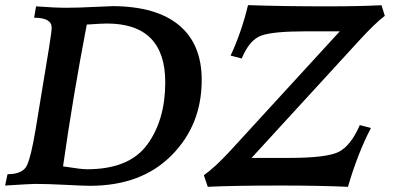

<svg xmlns="http://www.w3.org/2000/svg" viewBox="-34 -718 1525 743"><path d="M314.5 1Q290.5 1 219.7 -2.7Q148.9 -6.3 102.5 -6.3Q86.4 -6.3 -14.2 0L-4.9 -43.9Q54.7 -43.9 70.6 -78.6Q86.4 -113.3 103.5 -215.3L155.3 -530.3Q166 -597.7 166 -610.8Q166 -649.4 98.1 -649.4L105.5 -693.4Q177.2 -688 222.7 -688Q269.5 -688 330.3 -691.2Q391.1 -694.3 404.3 -694.3Q572.3 -692.9 659.4 -619.9Q746.6 -546.9 746.6 -408.7Q746.6 -233.9 629.6 -116.5Q512.7 1 314.5 1ZM302.7 -63Q465.8 -63 535.6 -158.2Q605.5 -253.4 605.5 -399.4Q605.5 -627 379.4 -627Q361.3 -627 301.8 -623Q247.6 -340.3 210 -74.2Q279.8 -63 302.7 -63ZM1312.5 4.9Q1198.7 0 1055.2 0Q868.7 0 770 4.9L754.9 -40Q796.4 -68.8 857.4 -134.8L1280.8 -596.7H1146.5Q1022.5 -596.7 976.8 -580.1Q931.2 -563.5 901.4 -491.7L858.4 -502.9Q900.4 -592.8 925.8 -698.2Q1058.1 -693.4 1232.9 -693.4Q1356 -693.4 1442.4 -697.8L1455.1 -656.7Q1418 -628.9 1355 -560.1L939.5 -106.9H1083.5Q1232.4 -106.9 1278.1 -130.9Q1323.7 -154.8 1358.4 -233.9L1401.4 -222.7Q1350.1 -124 1312.5 4.9Z"/></svg>

Font: Kelvinch
Style: Bold Italic
Weight: 700
Italic angle: -10°
Designer: Paul James Miller
Foundry: High-Logic / Made with FontCreator
Version: Version 3.30 September 23, 2016